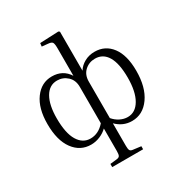

<svg xmlns="http://www.w3.org/2000/svg" viewBox="-219 -926 1239 1306"><g transform="rotate(-30 400.5 -273.0)"><path d="M283.2 217.8V192.9L336.9 187Q354 185.1 359.6 175Q365.2 165 365.2 139.2V-38.1Q341.3 -14.6 307.1 -0.2Q272.9 14.2 236.8 14.2Q152.3 14.2 100.1 -56.6Q47.9 -127.4 47.9 -255.9Q47.9 -378.9 100.1 -450.4Q152.3 -522 234.9 -522Q320.8 -522 365.2 -452.1V-668Q365.2 -703.1 358.4 -714.1Q351.6 -725.1 326.2 -727.1L277.8 -731.9L280.8 -757.8L426.8 -764.2L436 -757.8V-451.2Q455.6 -482.9 491 -502.4Q526.4 -522 570.8 -522Q653.8 -522 703.4 -456.1Q752.9 -390.1 752.9 -268.1Q752.9 -139.2 698.5 -62.5Q644 14.2 558.1 14.2Q488.3 14.2 436 -38.1V140.1Q436 165 441.4 174.6Q446.8 184.1 463.9 186L525.9 193.8V217.8ZM253.9 -23.9Q316.9 -23.9 365.2 -79.1V-365.2Q365.2 -418 331.5 -449Q297.9 -480 252 -480Q190.4 -480 156.2 -420.9Q122.1 -361.8 122.1 -257.8Q122.1 -141.6 157.5 -82.8Q192.9 -23.9 253.9 -23.9ZM545.9 -23.9Q607.4 -23.9 643.3 -85.7Q679.2 -147.5 679.2 -256.8Q679.2 -367.7 645.8 -423.8Q612.3 -480 549.8 -480Q502.9 -480 469.5 -449.5Q436 -418.9 436 -365.2V-79.1Q457.5 -53.2 486.8 -38.6Q516.1 -23.9 545.9 -23.9Z"/></g></svg>

Font: Literata Light
Style: Regular
Weight: 300
Designer: Latin by Veronika Burian and Jose Scaglione. Greek by Irene Vlachou. Cyrillic by Vera Evstafieva.
Foundry: TypeTogether
Version: Version 3.021